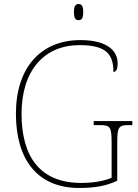

<svg xmlns="http://www.w3.org/2000/svg" viewBox="-20 -923 684 953"><path d="M370 -823C385 -823 393 -831 393 -863C393 -894 385 -903 370 -903C356 -903 347 -894 347 -863C347 -831 356 -823 370 -823ZM373 10C453 10 509 -1 562 -26V-214C562 -291 568 -302 618 -302H637V-322H445V-302H478C528 -302 534 -291 534 -214V-41C499 -24 439 -15 383 -15C175 -15 87 -150 87 -358C87 -573 199 -699 375 -699C507 -699 543 -654 543 -566C556 -566 564 -579 564 -608C564 -667 518 -724 379 -724C183 -724 59 -588 59 -358C59 -137 161 10 373 10Z"/></svg>

Font: Noto Serif Gurmukhi Thin
Style: Regular
Weight: 100
Designer: Vaibhav Singh and the Monotype Design Team
Foundry: Monotype Imaging Inc.
Version: Version 2.004